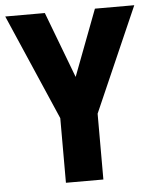

<svg xmlns="http://www.w3.org/2000/svg" viewBox="-52 -758 645 802"><g transform="rotate(-5 270.5 -357.0)"><path d="M271 -437 376 -714H541L349 -276V0H192V-271L0 -714H166Z"/></g></svg>

Font: Noto Sans Arabic Cond ExtBd
Style: Regular
Weight: 800
Width: 3
Designer: Monotype Design Team, Nadine Chahine, Nizar Qandah and Khaled Hosny
Foundry: Monotype Imaging Inc.
Version: Version 2.012; ttfautohint (v1.8.4.7-5d5b)